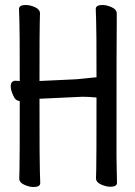

<svg xmlns="http://www.w3.org/2000/svg" viewBox="-20 -731 540 768"><path d="M59 -327Q41 -328 33 -349Q23 -370 23 -385Q23 -408 42 -408L59 -407Q59 -621 57.5 -649.5Q56 -678 56 -695Q56 -711 83 -711Q101 -711 120.5 -702Q140 -693 140 -677Q140 -665 139 -639.5Q138 -614 138 -407L286 -414L366 -422Q366 -621 364.5 -649.5Q363 -678 363 -695Q363 -711 390 -711Q407 -711 427 -702Q447 -693 447 -677V-640Q446 -614 446 -106Q446 -75 447 -46Q448 -17 448 0Q448 16 421 16Q405 16 384.5 7Q364 -2 364 -18Q364 -30 365 -56Q366 -82 366 -341Q334 -344 310 -344L138 -336Q138 -74 139.5 -45Q141 -16 141 1Q141 17 114 17Q97 17 77 8Q57 -1 57 -17Q57 -29 58 -55Q59 -81 59 -327Z"/></svg>

Font: LXGW WenKai Mono
Style: Bold
Weight: 700
Designer: Fontworks Inc.
Version: Version 1.250;January 17, 2023